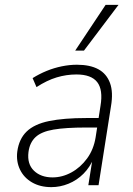

<svg xmlns="http://www.w3.org/2000/svg" viewBox="-20 -761 548 789"><path d="M191 8Q145 8 111.5 -11.5Q78 -31 62 -64.5Q46 -98 51 -138Q58 -190 89.5 -220.5Q121 -251 181.5 -263.5Q242 -276 335 -276H395L389 -237H334Q250 -237 200 -228.5Q150 -220 126 -197.5Q102 -175 97 -136Q91 -87 119.5 -59.5Q148 -32 196 -32Q236 -32 273.5 -52.5Q311 -73 338 -110Q365 -147 373 -197L393 -326Q404 -392 379.5 -423.5Q355 -455 294 -455Q253 -455 213 -443Q173 -431 130 -403L114 -440Q141 -457 171.5 -469.5Q202 -482 234 -488.5Q266 -495 296 -495Q350 -495 384 -476.5Q418 -458 432 -420Q446 -382 436 -324L385 0H343L361 -113H366Q350 -74 323 -47Q296 -20 261.5 -6Q227 8 191 8ZM289 -553 414 -741H467L325 -553Z"/></svg>

Font: Nunito Sans 10pt SemiCondensed ExtraLight
Style: Italic
Weight: 250
Width: 4
Italic angle: -9°
Designer: Vernon Adams
Foundry: Vernon Adams
Version: Version 3.101;gftools[0.9.27]